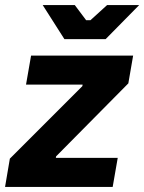

<svg xmlns="http://www.w3.org/2000/svg" viewBox="-45 -740 571 760"><path d="M-25 0H401L421 -115H176L177 -121L463 -410L482 -520H78L58 -405H282L281 -399L-6 -112ZM210 -585H373L506 -720H379L313 -660H296L251 -720H124Z"/></svg>

Font: Fixel Text 20240404
Style: Bold Italic
Weight: 700
Width: 4
Italic angle: -10°
Designer: AlfaBravo + MacPaw
Foundry: Kyrylo Tkachov, Marchela Mozhyna, Serhii Makarenko, Maria Weinstein, Zakhar Kryvoshyya
Version: Version 1.211;Glyphs 3.2 (3225)